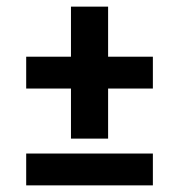

<svg xmlns="http://www.w3.org/2000/svg" viewBox="-20 -559 540 579"><path d="M306 -141H194V-292H59V-388H194V-539H306V-388H441V-292H306ZM59 0V-96H441V0Z"/></svg>

Font: Iosevka Algr
Style: Bold
Weight: 700
Monospace: yes
Designer: Belleve Invis
Foundry: Belleve Invis
Version: Version 26.0.2; ttfautohint (v1.8.3)